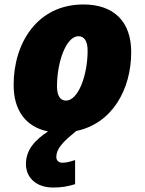

<svg xmlns="http://www.w3.org/2000/svg" viewBox="-20 -583 648 859"><path d="M316 241V133C295 140 279 145 258 145C241 145 232 133 232 120C232 77 271 45 321 3C482 -30 567 -183 567 -350C567 -486 490 -563 353 -563C148 -563 41 -392 41 -203C41 -88 96 -15 195 5C137 43 96 87 96 151C96 209 139 256 218 256C260 256 286 250 316 241ZM275 -133C250 -133 235 -154 235 -197C235 -306 276 -421 331 -421C357 -421 372 -399 372 -356C372 -248 331 -133 275 -133Z"/></svg>

Font: Noto Sans UI Black
Style: Italic
Weight: 900
Italic angle: -372°
Designer: Monotype Design Team
Foundry: Monotype Imaging Inc.
Version: Version 1.901